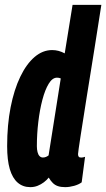

<svg xmlns="http://www.w3.org/2000/svg" viewBox="-20 -760 437 790"><path d="M248.1 10Q230.7 10 218.6 5.9Q206.5 1.9 197.5 -6.9Q188.4 -15.7 180.5 -29.3Q172.1 -18.8 160.5 -10Q148.9 -1.2 134.9 4.4Q120.9 10 104.7 10Q74.1 10 52.7 -8.6Q31.3 -27.1 20.3 -64.2Q9.4 -101.3 9.4 -158.7Q9.4 -246.1 23.7 -318.8Q38 -391.4 63.4 -444.1Q88.7 -496.8 122.2 -525.4Q155.6 -554 194.6 -554Q208.4 -554 221 -550.6Q233.6 -547.2 246.3 -540.4L278.6 -740H397Q391.3 -703.4 384.2 -658.3Q377.1 -613.2 369.3 -563.6Q361.4 -514 353.3 -463.8Q345.1 -413.5 337.5 -365.6Q329.9 -317.6 323.3 -275.3Q316.6 -233 311.5 -200.4Q306.3 -167.7 303.7 -148.2Q301.1 -128.6 301.1 -125.9Q301.1 -119.2 303.7 -115.5Q306.2 -111.7 314.1 -111.7Q317.9 -111.7 321.9 -112.5Q325.8 -113.2 330 -114.8L316.1 -9.8Q304 -0.6 284.8 4.7Q265.5 10 248.1 10ZM156.5 -111.9Q163.3 -111.9 169.3 -114.4Q175.2 -116.9 179.9 -120.6L230 -437.3Q225.3 -439.2 222.1 -439.8Q218.8 -440.4 214.4 -440.4Q195.5 -440.4 180.5 -415.6Q165.4 -390.9 154.5 -349.7Q143.6 -308.5 137.7 -258.8Q131.7 -209.1 131.7 -158.2Q131.7 -145.4 134.4 -134.5Q137 -123.6 142.7 -117.8Q148.3 -111.9 156.5 -111.9Z"/></svg>

Font: Georama ExtraCondensed Thin
Style: Italic
Weight: 100
Width: 2
Italic angle: -9°
Designer: Jean-Baptiste Levee
Foundry: Production Type
Version: Version 1.001